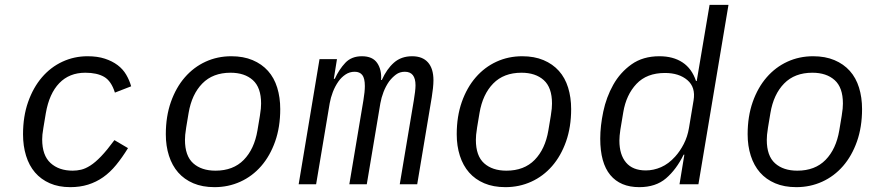

<svg xmlns="http://www.w3.org/2000/svg" viewBox="-20 -760 3640 792"><path d="M270 12Q222 12 185.5 -4Q149 -20 124.5 -48.5Q100 -77 87.5 -117.5Q75 -158 75 -206Q75 -280 96 -339.5Q117 -399 153 -441Q189 -483 237.5 -505.5Q286 -528 341 -528Q382 -528 412.5 -518Q443 -508 465 -491.5Q487 -475 500.5 -452Q514 -429 521 -404L454 -378Q439 -426 409.5 -443Q380 -460 332 -460Q266 -460 224.5 -417Q183 -374 169 -293L159 -233Q156 -215 155 -205Q154 -195 154 -185Q154 -119 188.5 -87.5Q223 -56 280 -56Q297 -56 314.5 -60Q332 -64 352.5 -77Q373 -90 397 -115Q421 -140 452 -182L508 -149Q484 -110 459 -79.5Q434 -49 405.5 -29Q377 -9 343.5 1.5Q310 12 270 12Z M865 12Q815 12 777.5 -4Q740 -20 715 -48.5Q690 -77 677 -117.5Q664 -158 664 -206Q664 -280 685 -339.5Q706 -399 742.5 -441Q779 -483 828 -505.5Q877 -528 934 -528Q984 -528 1022 -512Q1060 -496 1085.5 -467.5Q1111 -439 1123.5 -398.5Q1136 -358 1136 -310Q1136 -236 1115 -176.5Q1094 -117 1057.5 -75Q1021 -33 971.5 -10.5Q922 12 865 12ZM869 -56Q942 -56 985.5 -100.5Q1029 -145 1042 -222L1052 -282Q1055 -300 1056 -312Q1057 -324 1057 -333Q1057 -399 1023 -429.5Q989 -460 931 -460Q858 -460 814.5 -415.5Q771 -371 758 -294L748 -234Q745 -216 744 -204Q743 -192 743 -183Q743 -117 777 -86.5Q811 -56 869 -56Z M1212 0 1298 -516H1370L1357 -435H1361Q1379 -474 1404.5 -501Q1430 -528 1473 -528Q1517 -528 1536 -500Q1555 -472 1552 -430H1555Q1575 -475 1605 -501.5Q1635 -528 1680 -528Q1723 -528 1745.5 -502.5Q1768 -477 1768 -429Q1768 -415 1766 -396Q1764 -377 1761 -359L1701 0H1629L1687 -346Q1690 -364 1692 -380.5Q1694 -397 1694 -408Q1694 -464 1650 -464Q1629 -464 1613.5 -452.5Q1598 -441 1585 -424Q1571 -404 1562 -380.5Q1553 -357 1549 -334L1493 0H1421L1479 -346Q1485 -382 1485 -405Q1485 -437 1474.5 -450.5Q1464 -464 1443 -464Q1422 -464 1405 -452.5Q1388 -441 1376 -424Q1362 -404 1353 -380.5Q1344 -357 1340 -334L1284 0Z M2065 12Q2015 12 1977.5 -4Q1940 -20 1915 -48.5Q1890 -77 1877 -117.5Q1864 -158 1864 -206Q1864 -280 1885 -339.5Q1906 -399 1942.5 -441Q1979 -483 2028 -505.5Q2077 -528 2134 -528Q2184 -528 2222 -512Q2260 -496 2285.5 -467.5Q2311 -439 2323.5 -398.5Q2336 -358 2336 -310Q2336 -236 2315 -176.5Q2294 -117 2257.5 -75Q2221 -33 2171.5 -10.5Q2122 12 2065 12ZM2069 -56Q2142 -56 2185.5 -100.5Q2229 -145 2242 -222L2252 -282Q2255 -300 2256 -312Q2257 -324 2257 -333Q2257 -399 2223 -429.5Q2189 -460 2131 -460Q2058 -460 2014.5 -415.5Q1971 -371 1958 -294L1948 -234Q1945 -216 1944 -204Q1943 -192 1943 -183Q1943 -117 1977 -86.5Q2011 -56 2069 -56Z M2803 -122H2800Q2770 -61 2727.5 -24.5Q2685 12 2617 12Q2539 12 2497.5 -38Q2456 -88 2456 -188Q2456 -240 2468.5 -299.5Q2481 -359 2509.5 -410Q2538 -461 2585 -494.5Q2632 -528 2700 -528Q2757 -528 2795.5 -502.5Q2834 -477 2851 -426H2854L2907 -740H2985L2861 0H2783ZM2644 -57Q2676 -57 2707 -70.5Q2738 -84 2765 -114Q2785 -136 2800.5 -166Q2816 -196 2822 -232L2841 -346Q2850 -400 2815.5 -429.5Q2781 -459 2723 -459Q2648 -459 2605.5 -414Q2563 -369 2551 -297L2539 -225Q2537 -211 2536 -200.5Q2535 -190 2535 -180Q2535 -122 2562.5 -89.5Q2590 -57 2644 -57Z M3265 12Q3215 12 3177.5 -4Q3140 -20 3115 -48.5Q3090 -77 3077 -117.5Q3064 -158 3064 -206Q3064 -280 3085 -339.5Q3106 -399 3142.5 -441Q3179 -483 3228 -505.5Q3277 -528 3334 -528Q3384 -528 3422 -512Q3460 -496 3485.5 -467.5Q3511 -439 3523.5 -398.5Q3536 -358 3536 -310Q3536 -236 3515 -176.5Q3494 -117 3457.5 -75Q3421 -33 3371.5 -10.5Q3322 12 3265 12ZM3269 -56Q3342 -56 3385.5 -100.5Q3429 -145 3442 -222L3452 -282Q3455 -300 3456 -312Q3457 -324 3457 -333Q3457 -399 3423 -429.5Q3389 -460 3331 -460Q3258 -460 3214.5 -415.5Q3171 -371 3158 -294L3148 -234Q3145 -216 3144 -204Q3143 -192 3143 -183Q3143 -117 3177 -86.5Q3211 -56 3269 -56Z"/></svg>

Font: IBM Plex Mono
Style: Italic
Weight: 400
Italic angle: -9°
Monospace: yes
Designer: Mike Abbink, Paul van der Laan, Pieter van Rosmalen
Foundry: Bold Monday
Version: Version 2.3